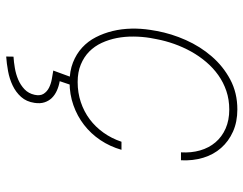

<svg xmlns="http://www.w3.org/2000/svg" viewBox="-104 -474 795 627"><g transform="rotate(90 293.5 -160.5)"><path d="M248 -16.6Q282.7 -16.6 313.5 -26.9Q344.2 -37.1 369.4 -55.9Q394.5 -74.7 413.3 -101.1Q432.1 -127.4 442.9 -159.7H469.2Q458.5 -122.1 437.5 -90.8Q416.5 -59.6 387.7 -37.4Q358.9 -15.1 323.5 -2.7Q288.1 9.8 248.5 9.8Q212.4 9.8 184.3 -1.2Q156.2 -12.2 135.5 -31.2Q114.7 -50.3 101.6 -75.9Q88.4 -101.6 81.3 -130.9Q74.2 -160.2 73.5 -191.7Q72.8 -223.1 77.6 -253.9L81.1 -274.4Q89.8 -322.8 110.8 -369.9Q131.8 -417 164.1 -454.3Q196.3 -491.7 239.7 -514.9Q283.2 -538.1 337.4 -538.1Q377.9 -538.1 409.7 -523.9Q441.4 -509.8 463.1 -485.1Q484.9 -460.4 495.1 -426.8Q505.4 -393.1 503.4 -354H477.5Q479.5 -387.7 471.2 -416.5Q462.9 -445.3 444.8 -466.6Q426.8 -487.8 399.7 -499.8Q372.6 -511.7 337.9 -511.7Q305.2 -511.7 277.1 -502.2Q249 -492.7 225.3 -475.8Q201.7 -459 182.4 -436.3Q163.1 -413.6 148.4 -387.2Q133.8 -360.8 123.5 -332Q113.3 -303.2 107.9 -274.4L104 -253.9Q99.6 -227.1 99.4 -199Q99.1 -170.9 104.2 -144.5Q109.4 -118.2 120.1 -95Q130.9 -71.8 148.4 -54.4Q166 -37.1 190.7 -26.9Q215.3 -16.6 248 -16.6ZM257.8 4.4 245.1 42Q261.7 44.9 275.9 51.3Q290 57.6 299.8 67.6Q309.6 77.6 314.2 91.8Q318.8 106 315.9 124.5Q312 150.9 296.4 168.2Q280.8 185.5 259 195.8Q237.3 206.1 212.2 210.7Q187 215.3 164.6 216.8L165 192.9Q182.1 191.9 202.1 188.5Q222.2 185.1 240 177.5Q257.8 169.9 271.5 157Q285.2 144 289.6 124Q293.5 106 286.4 94.7Q279.3 83.5 266.8 77.1Q254.4 70.8 239 67.9Q223.6 64.9 210.4 63L231.9 4.4Z"/></g></svg>

Font: TypoPRO Roboto Mono
Style: Italic
Weight: 250
Designer: Google
Version: Version 2.000986; 2015; ttfautohint (v1.3)